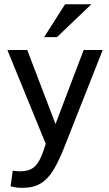

<svg xmlns="http://www.w3.org/2000/svg" viewBox="-20 -737 520 912"><path d="M86.4 155.3Q72.3 155.3 58.6 153.6Q44.9 151.9 30.3 147.9L40.5 73.7Q50.3 74.7 58.8 75.7Q67.4 76.7 74.7 76.7Q103 76.7 123.5 68.1Q144 59.6 159.7 36.6Q175.3 13.7 189.5 -30.3L197.3 -53.7L15.1 -499.5H109.4L243.7 -147.9L377.4 -499.5H467.8L285.6 -38.1Q259.8 27.8 233.6 70.8Q207.5 113.8 172.9 134.5Q138.2 155.3 86.4 155.3ZM250.5 -560.5H189.5L289.1 -716.8H414.1Z"/></svg>

Font: Pontano Sans Medium
Style: Regular
Weight: 500
Designer: Vernon Adams
Foundry: Vernon Adams
Version: Version 2.001